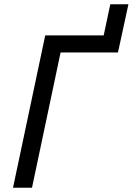

<svg xmlns="http://www.w3.org/2000/svg" viewBox="-20 -880 622 900"><path d="M41 0 192 -714H466L497 -860H582L533 -634H264L130 0Z"/></svg>

Font: Manna Sans
Style: Italic
Weight: 400
Italic angle: -12°
Designer: Monotype Design Team
Foundry: Monotype Imaging Inc.
Version: Version 2.001.1; ttfautohint (v1.8.2)